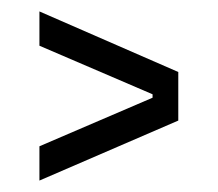

<svg xmlns="http://www.w3.org/2000/svg" viewBox="-20 -492 381 336"><path d="M49 -176V-236L247 -321V-327L49 -412V-472L292 -366V-281Z"/></svg>

Font: Bricolage Grotesque 10pt Condensed ExtraLight
Style: Regular
Weight: 200
Width: 3
Designer: Mathieu Triay
Foundry: Atelier Triay
Version: Version 1.000; ttfautohint (v1.8.4.7-5d5b);gftools[0.9.32]